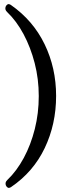

<svg xmlns="http://www.w3.org/2000/svg" viewBox="-20 -752 333 941"><path d="M34 165Q24 171 18 167.5Q12 164 9 157Q3 142 16 130Q62 86 96.5 22Q131 -42 150.5 -119.5Q170 -197 170 -281Q170 -365 150 -442.5Q130 -520 95.5 -584.5Q61 -649 15 -693Q2 -705 8 -720Q11 -727 17 -730.5Q23 -734 33 -728Q142 -652 198.5 -535.5Q255 -419 255 -282Q255 -143 199 -26Q143 91 34 165Z"/></svg>

Font: Alice
Style: Regular
Weight: 400
Designer: Ksenia Yerulevich
Foundry: Cyreal (http://www.cyreal.org/)
Version: Version 2.003; ttfautohint (v1.8.3)